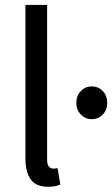

<svg xmlns="http://www.w3.org/2000/svg" viewBox="-20 -731 447 764"><path d="M171.4 12.2Q122.6 12.2 101.8 -17.6Q81.1 -47.4 81.1 -102.1V-711.4H167.5V-95.7Q167.5 -76.2 174.6 -68.1Q181.6 -60.1 190.9 -60.1Q194.3 -60.1 198.2 -60.3Q202.1 -60.5 209 -62L220.2 3.4Q211.9 7.3 200.2 9.8Q188.5 12.2 171.4 12.2ZM345.2 -256.8Q319.8 -256.8 301.8 -275.1Q283.7 -293.5 283.7 -321.3Q283.7 -350.6 301.8 -368.9Q319.8 -387.2 345.2 -387.2Q371.1 -387.2 388.9 -368.9Q406.7 -350.6 406.7 -321.3Q406.7 -293.5 388.9 -275.1Q371.1 -256.8 345.2 -256.8Z"/></svg>

Font: Varta Medium
Style: Regular
Weight: 500
Designer: Joana Correia, Viktoriya Grabowska, Eben Sorkin
Foundry: Sorkin Type Co.
Version: Version 1.004